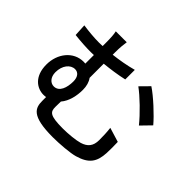

<svg xmlns="http://www.w3.org/2000/svg" viewBox="-182 -1058 1363 1363"><g transform="rotate(45 500.0 -376.0)"><path d="M384 -800H274C280 -775 282 -741 282 -692C282 -683 282 -672 282 -660C270 -659 258 -659 246 -659C197 -659 144 -664 86 -672L91 -580C153 -573 209 -570 252 -570C262 -570 272 -570 283 -571C283 -541 283 -512 283 -485C278 -486 272 -486 266 -486C163 -486 92 -395 92 -285C92 -164 166 -118 229 -118C238 -118 246 -119 254 -120C254 -108 254 -95 254 -83C254 -11 274 48 489 48C556 48 657 40 701 27C802 -2 834 -51 839 -143C841 -185 840 -210 839 -255L731 -288C736 -246 737 -210 737 -171C737 -111 710 -80 658 -64C622 -53 550 -46 496 -46C363 -46 350 -68 350 -118C350 -134 350 -153 351 -172C389 -216 403 -282 403 -341C403 -378 394 -411 376 -435V-577C436 -583 502 -592 563 -606V-702C501 -685 437 -674 376 -667V-692C376 -738 380 -775 384 -800ZM728 -703 663 -637C719 -597 811 -508 863 -443L934 -516C888 -571 789 -663 728 -703ZM239 -212C206 -212 176 -241 176 -292C176 -359 214 -406 260 -406C292 -406 313 -380 313 -336C313 -273 293 -212 239 -212Z"/></g></svg>

Font: Noto Sans HK Medium
Style: Regular
Weight: 500
Designer: Ryoko NISHIZUKA 西塚涼子 (kana, bopomofo & ideographs); Paul D. Hunt (Latin, Greek & Cyrillic); Sandoll Communications 산돌커뮤니
Foundry: Adobe
Version: Version 2.002;hotconv 1.0.116;makeotfexe 2.5.65601